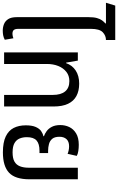

<svg xmlns="http://www.w3.org/2000/svg" viewBox="250 -1122 876 1427"><g transform="rotate(90 688.5 -408.0)"><path d="M102 -448V-628Q102 -666 108.5 -689.5Q115 -713 126 -728Q137 -743 149 -753L148 -757H-5L16 -826H272V-757Q239 -757 214 -733Q189 -709 189 -645V-448ZM203 10Q177 10 154 1Q131 -8 116.5 -30.5Q102 -53 102 -94V-548H189V-105Q189 -82 197.5 -72Q206 -62 226 -62Q234 -62 242.5 -64Q251 -66 259 -69L270 -5Q253 4 236.5 7Q220 10 203 10Z M364 0V-548H425L440 -461H444Q459 -506 498.5 -532Q538 -558 596 -558Q650 -558 688 -537.5Q726 -517 746 -475Q766 -433 766 -367V0H680V-362Q680 -422 654 -453.5Q628 -485 577 -485Q537 -485 508.5 -462.5Q480 -440 465 -402.5Q450 -365 450 -319V0Z M1107 9Q1033 9 989 -12Q945 -33 925.5 -71Q906 -109 906 -161Q906 -207 918 -234.5Q930 -262 948.5 -275Q967 -288 987 -292V-296Q969 -302 949.5 -316Q930 -330 917 -355Q904 -380 904 -418Q904 -453 918.5 -484Q933 -515 965.5 -535Q998 -555 1051 -555Q1074 -555 1097 -551.5Q1120 -548 1133 -540L1118 -472Q1109 -476 1093.5 -479.5Q1078 -483 1062 -483Q1026 -483 1008.5 -463.5Q991 -444 991 -412Q991 -376 1006 -358Q1021 -340 1045 -333.5Q1069 -327 1095 -327H1112V-263H1095Q1043 -263 1018.5 -241Q994 -219 994 -169Q994 -139 1004 -115Q1014 -91 1038.5 -77Q1063 -63 1107 -63Q1151 -63 1175.5 -77Q1200 -91 1210.5 -118Q1221 -145 1221 -182V-548H1307V-188Q1307 -83 1258.5 -37Q1210 9 1107 9Z"/></g></svg>

Font: Noto Sans Thai SemiCondensed
Style: Regular
Weight: 400
Width: 4
Designer: Monotype Design Team
Foundry: Monotype Imaging Inc.
Version: Version 2.001